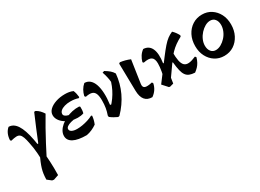

<svg xmlns="http://www.w3.org/2000/svg" viewBox="-30 -1100 2656 1965"><g transform="rotate(-30 1297.5 -117.0)"><path d="M199 237 178 234 131 197Q132 159 136 130.5Q140 102 148.5 73Q157 44 172.5 7Q188 -30 213 -85L191 -7Q190 -48 187 -82Q184 -116 180 -147Q176 -178 169 -209Q160 -258 149.5 -286.5Q139 -315 124 -327Q109 -339 84 -338Q59 -337 20 -327L10 -337Q12 -378 26 -410Q40 -442 66 -464Q123 -464 162 -404.5Q201 -345 225 -220Q237 -155 244.5 -86Q252 -17 256 57.5Q260 132 258 217ZM234 27 215 -166 244 -164Q272 -236 304 -310.5Q336 -385 370 -466L386 -467Q410 -454 428 -435.5Q446 -417 462 -392Q425 -331 388.5 -265Q352 -199 313.5 -127Q275 -55 234 27Z M718 10Q615 10 562.5 -18Q510 -46 510 -98Q510 -128 526 -156Q542 -184 570.5 -208Q599 -232 635.5 -249.5Q672 -267 713 -276Q754 -285 796 -283L805 -275Q806 -257 804.5 -238.5Q803 -220 798 -201Q754 -202 715 -198.5Q676 -195 646 -187Q616 -179 599 -166.5Q582 -154 582 -138Q582 -117 605 -105.5Q628 -94 665 -94Q694 -94 727 -99.5Q760 -105 793.5 -115.5Q827 -126 855 -141L864 -135Q862 -112 856.5 -89.5Q851 -67 841 -43Q814 -24 782.5 -10Q751 4 718 10ZM727 -190Q687 -190 649 -202Q611 -214 581 -234.5Q551 -255 533.5 -282.5Q516 -310 516 -340Q516 -377 545 -405Q574 -433 623.5 -449.5Q673 -466 732 -466Q757 -466 780.5 -462Q804 -458 826 -448Q834 -428 838.5 -408Q843 -388 845 -366L835 -359Q794 -373 742 -373Q705 -373 674 -364Q643 -355 625 -339Q607 -323 607 -301Q607 -280 638 -267Q669 -254 724 -252L798 -201Q781 -195 763.5 -192.5Q746 -190 727 -190Z M1088 10Q1066 0 1046 -11.5Q1026 -23 1005 -39L1003 -56Q1077 -112 1127.5 -182.5Q1178 -253 1205 -338Q1203 -366 1195.5 -398.5Q1188 -431 1177 -463L1199 -470Q1234 -449 1255 -430.5Q1276 -412 1290 -388Q1280 -276 1233.5 -177Q1187 -78 1104 7ZM1003 -56Q1017 -95 1023.5 -133.5Q1030 -172 1030 -219Q1030 -272 1018 -300.5Q1006 -329 979 -337Q952 -345 905 -335L894 -348Q902 -383 919 -413Q936 -443 962 -465Q999 -465 1025.5 -442.5Q1052 -420 1067 -377.5Q1082 -335 1085 -275Q1088 -215 1078 -140L1118 -126Z M1493 9Q1379 9 1376 -134L1370 -458L1383 -467Q1414 -463 1442 -455.5Q1470 -448 1498 -436L1458 -167Q1453 -129 1477.5 -119.5Q1502 -110 1564 -124L1572 -109Q1556 -35 1493 9Z M1704 7 1691 4 1635 -58 1804 -282Q1851 -344 1883 -380.5Q1915 -417 1943 -437.5Q1971 -458 2002 -471Q2020 -454 2033 -436Q2046 -418 2057 -397L2053 -383Q2013 -362 1980 -338.5Q1947 -315 1918.5 -285.5Q1890 -256 1864 -220ZM1703 7 1675 -34Q1696 -115 1705.5 -169Q1715 -223 1715 -262Q1715 -318 1687 -336.5Q1659 -355 1593 -341L1583 -352Q1593 -388 1611.5 -416.5Q1630 -445 1658 -465Q1724 -462 1750.5 -404Q1777 -346 1761 -237L1782 -229L1747 -5ZM1997 10Q1959 8 1934 -2Q1909 -12 1893 -34.5Q1877 -57 1868 -95.5Q1859 -134 1853 -193L1844 -198L1902 -291Q1902 -224 1910.5 -183Q1919 -142 1939 -123.5Q1959 -105 1993 -108Q2027 -111 2077 -133L2088 -120Q2079 -89 2066.5 -66Q2054 -43 2037 -25Q2020 -7 1997 10Z M2344 12Q2283 12 2235.5 -18.5Q2188 -49 2160.5 -102Q2133 -155 2133 -224Q2133 -295 2161.5 -350.5Q2190 -406 2240 -438Q2290 -470 2353 -470Q2414 -470 2461 -439.5Q2508 -409 2535.5 -356.5Q2563 -304 2563 -234Q2563 -164 2534.5 -108Q2506 -52 2457 -20Q2408 12 2344 12ZM2298 -83Q2329 -83 2360 -100.5Q2391 -118 2416.5 -146Q2442 -174 2457 -209.5Q2472 -245 2472 -280Q2472 -322 2451.5 -348Q2431 -374 2395 -374Q2365 -374 2334.5 -357Q2304 -340 2278 -311.5Q2252 -283 2236.5 -248Q2221 -213 2221 -178Q2221 -135 2242 -109Q2263 -83 2298 -83Z"/></g></svg>

Font: Alegreya SemiBold
Style: Regular
Weight: 600
Designer: Juan Pablo del Peral
Foundry: Huerta Tipografica
Version: Version 2.009